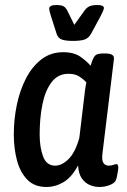

<svg xmlns="http://www.w3.org/2000/svg" viewBox="-20 -738 505 765"><path d="M165 7Q117 7 88.5 -22.5Q60 -52 47.5 -99.5Q35 -147 35 -202Q35 -262 47 -320Q59 -378 83.5 -425.5Q108 -473 145 -501.5Q182 -530 232 -530Q275 -530 301 -511.5Q327 -493 341 -476Q350 -507 358.5 -516Q367 -525 391 -525H399Q437 -525 434 -503L388 -125Q385 -97 393 -87.5Q401 -78 412 -78Q424 -78 431.5 -81Q439 -84 444 -84Q453 -84 451 -63Q449 -53 447 -40.5Q445 -28 442 -21Q438 -9 418 -1Q398 7 376 7Q357 7 338.5 -0.5Q320 -8 306.5 -26.5Q293 -45 291 -79Q266 -32 233.5 -12.5Q201 7 165 7ZM200 -78Q226 -78 252.5 -103.5Q279 -129 296 -188L316 -355Q319 -386 324 -410Q314 -421 297 -432.5Q280 -444 253 -444Q211 -444 185.5 -410.5Q160 -377 149 -322Q138 -267 138 -202Q138 -152 151.5 -115Q165 -78 200 -78ZM368 -718Q394 -718 394 -706Q394 -699 381 -674L342 -602Q332 -585 315.5 -580Q299 -575 271 -575Q243 -575 227.5 -580Q212 -585 206 -602L183 -674Q176 -696 176 -703Q176 -718 204 -718Q225 -718 234 -712.5Q243 -707 250 -692L276 -639L314 -692Q324 -707 335.5 -712.5Q347 -718 368 -718Z"/></svg>

Font: Asap Condensed Condensed Medium
Style: Italic
Weight: 500
Width: 3
Italic angle: -6°
Designer: Pablo Cosgaya
Foundry: Omnibus-Type
Version: Version 3.001; ttfautohint (v1.8.4.7-5d5b)